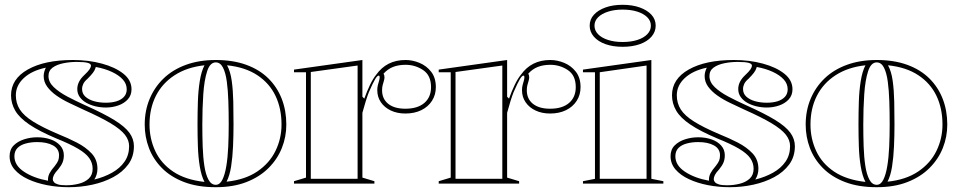

<svg xmlns="http://www.w3.org/2000/svg" viewBox="-20 -765 3987 800"><path d="M267 15Q220 15 176 6.5Q132 -2 96.5 -18.5Q61 -35 40.5 -59Q20 -83 20 -114Q20 -142 37 -159Q54 -176 80.5 -184.5Q107 -193 135 -193Q165 -193 190 -184.5Q215 -176 230.5 -159Q246 -142 246 -118Q246 -102 241 -89Q236 -76 223 -60Q210 -46 205 -36.5Q200 -27 200 -17Q200 -12 205 -6Q210 0 222 3.5Q234 7 255 7Q283 7 308.5 0.5Q334 -6 350 -21Q366 -36 366 -62Q366 -86 352 -106Q338 -126 305 -145.5Q272 -165 215 -188Q144 -218 102.5 -246Q61 -274 43.5 -304Q26 -334 26 -368Q26 -436 96 -475.5Q166 -515 284 -515Q349 -515 404.5 -500Q460 -485 494 -458Q528 -431 528 -393Q528 -368 512.5 -351Q497 -334 472.5 -325.5Q448 -317 421 -317Q399 -317 378 -322Q357 -327 340 -336.5Q323 -346 312.5 -360.5Q302 -375 302 -394Q302 -425 331 -452Q347 -467 353 -476Q359 -485 359 -492Q359 -495 356 -498Q353 -501 346 -503Q339 -505 327.5 -506Q316 -507 299 -507Q271 -507 244 -501.5Q217 -496 199.5 -483.5Q182 -471 182 -448Q182 -423 204 -402Q226 -381 261 -362.5Q296 -344 336 -326Q412 -292 456 -265Q500 -238 519 -212Q538 -186 538 -156Q538 -112 514.5 -80Q491 -48 452 -27Q413 -6 365 4.5Q317 15 267 15ZM180 -12Q180 -14 180 -15Q180 -16 180 -17Q180 -31 187 -44Q194 -57 208 -73Q219 -87 222.5 -96Q226 -105 226 -118Q226 -145 201 -159Q176 -173 135 -173Q109 -173 87 -167Q65 -161 52.5 -148Q40 -135 40 -114Q40 -76 80 -49.5Q120 -23 180 -12ZM373 -17Q414 -27 447 -45.5Q480 -64 499 -91.5Q518 -119 518 -156Q518 -181 500.5 -203.5Q483 -226 441.5 -251Q400 -276 328 -308Q298 -322 268.5 -336Q239 -350 215 -367Q191 -384 176.5 -404Q162 -424 162 -448Q162 -457 164.5 -466Q167 -475 171 -483Q113 -471 79.5 -440Q46 -409 46 -368Q46 -335 62.5 -309Q79 -283 118 -258.5Q157 -234 223 -206Q263 -190 300 -171Q337 -152 361.5 -126Q386 -100 386 -62Q386 -49 382.5 -37.5Q379 -26 373 -17ZM421 -337Q446 -337 465.5 -343Q485 -349 496.5 -361.5Q508 -374 508 -393Q508 -416 491.5 -434Q475 -452 446 -465.5Q417 -479 379 -486Q379 -485 378.5 -484Q378 -483 378 -482Q375 -472 367 -461.5Q359 -451 345 -437Q332 -426 327 -415.5Q322 -405 322 -394Q322 -375 335.5 -362.5Q349 -350 371.5 -343.5Q394 -337 421 -337Z M879 -515Q951 -515 1006 -495Q1061 -475 1098 -438.5Q1135 -402 1154 -353Q1173 -304 1173 -246Q1173 -195 1154.5 -148.5Q1136 -102 1099 -65Q1062 -28 1007 -6.5Q952 15 879 15Q803 15 747 -6.5Q691 -28 654.5 -65Q618 -102 600.5 -148.5Q583 -195 583 -246Q583 -304 603.5 -353Q624 -402 662 -438.5Q700 -475 755 -495Q810 -515 879 -515ZM879 -505Q855 -505 843 -468Q831 -431 827 -372Q823 -313 823 -246Q823 -200 824.5 -155Q826 -110 831.5 -74Q837 -38 848.5 -16.5Q860 5 879 5Q896 5 906.5 -16Q917 -37 923 -73Q929 -109 931 -154Q933 -199 933 -246Q933 -296 931.5 -342.5Q930 -389 925 -425.5Q920 -462 909 -483.5Q898 -505 879 -505ZM603 -246Q603 -187 627 -135.5Q651 -84 701.5 -50Q752 -16 832 -7Q819 -32 812.5 -71Q806 -110 804.5 -155.5Q803 -201 803 -246Q803 -294 804.5 -341Q806 -388 812.5 -428Q819 -468 832 -493Q759 -485 707.5 -451.5Q656 -418 629.5 -365.5Q603 -313 603 -246ZM1153 -246Q1153 -313 1128 -365.5Q1103 -418 1052.5 -451.5Q1002 -485 926 -493Q940 -468 945.5 -428.5Q951 -389 952 -341.5Q953 -294 953 -246Q953 -201 951 -155.5Q949 -110 943 -71.5Q937 -33 924 -8Q1001 -16 1052 -50.5Q1103 -85 1128 -136.5Q1153 -188 1153 -246Z M1205 0V-10L1255 -25V-464H1205V-475L1490 -515V-362L1498 -354Q1509 -385 1521.5 -411Q1534 -437 1547 -453Q1569 -484 1599.5 -499.5Q1630 -515 1670 -515Q1699 -515 1728 -503Q1757 -491 1776.5 -466Q1796 -441 1796 -402Q1796 -370 1780 -345Q1764 -320 1735.5 -306Q1707 -292 1669 -292Q1635 -292 1608.5 -304.5Q1582 -317 1567 -339Q1552 -361 1552 -389Q1552 -401 1554.5 -410.5Q1557 -420 1559.5 -428.5Q1562 -437 1562 -443Q1562 -450 1558 -450Q1552 -450 1543 -435Q1534 -420 1517 -381Q1511 -366 1504 -343.5Q1497 -321 1490 -295V-25L1540 -10V0ZM1470 -492 1275 -465V-20H1470ZM1670 -495Q1640 -495 1617.5 -486Q1595 -477 1578 -458Q1580 -455 1581 -451.5Q1582 -448 1582 -443Q1582 -436 1579.5 -428Q1577 -420 1574.5 -410.5Q1572 -401 1572 -389Q1572 -353 1597.5 -332.5Q1623 -312 1669 -312Q1720 -312 1748 -336Q1776 -360 1776 -402Q1776 -451 1743 -473Q1710 -495 1670 -495Z M1808 0V-10L1858 -25V-464H1808V-475L2093 -515V-362L2101 -354Q2112 -385 2124.5 -411Q2137 -437 2150 -453Q2172 -484 2202.5 -499.5Q2233 -515 2273 -515Q2302 -515 2331 -503Q2360 -491 2379.5 -466Q2399 -441 2399 -402Q2399 -370 2383 -345Q2367 -320 2338.5 -306Q2310 -292 2272 -292Q2238 -292 2211.5 -304.5Q2185 -317 2170 -339Q2155 -361 2155 -389Q2155 -401 2157.5 -410.5Q2160 -420 2162.5 -428.5Q2165 -437 2165 -443Q2165 -450 2161 -450Q2155 -450 2146 -435Q2137 -420 2120 -381Q2114 -366 2107 -343.5Q2100 -321 2093 -295V-25L2143 -10V0ZM2073 -492 1878 -465V-20H2073ZM2273 -495Q2243 -495 2220.5 -486Q2198 -477 2181 -458Q2183 -455 2184 -451.5Q2185 -448 2185 -443Q2185 -436 2182.5 -428Q2180 -420 2177.5 -410.5Q2175 -401 2175 -389Q2175 -353 2200.5 -332.5Q2226 -312 2272 -312Q2323 -312 2351 -336Q2379 -360 2379 -402Q2379 -451 2346 -473Q2313 -495 2273 -495Z M2574.5 -570Q2534 -570 2503 -581Q2472 -592 2454.5 -612.2Q2437 -632.5 2437 -658Q2437 -684.3 2454.5 -703.5Q2471.9 -722.7 2502.8 -733.9Q2533.7 -745 2574 -745Q2614.6 -745 2645.7 -733.9Q2676.8 -722.7 2694.4 -703.5Q2712 -684.3 2712 -658Q2712 -632.5 2694.5 -612.2Q2677 -592 2646 -581Q2614.9 -570 2574.5 -570ZM2409 0V-10L2459 -19.8V-464H2409V-475L2694 -515V-20L2744 -10V0ZM2479 -20H2674V-492L2479 -464ZM2574 -590Q2609.2 -590 2635.6 -598.5Q2662 -607 2677 -622.5Q2692 -638 2692 -658Q2692 -678 2677 -693Q2662 -708 2635.6 -716.5Q2609.2 -725 2574 -725Q2540.3 -725 2513.7 -716.5Q2487 -708 2472 -693Q2457 -678 2457 -658Q2457 -638 2472 -622.5Q2487 -607 2513.7 -598.5Q2540.3 -590 2574 -590Z M3021 15Q2974 15 2930 6.5Q2886 -2 2850.5 -18.5Q2815 -35 2794.5 -59Q2774 -83 2774 -114Q2774 -142 2791 -159Q2808 -176 2834.5 -184.5Q2861 -193 2889 -193Q2919 -193 2944 -184.5Q2969 -176 2984.5 -159Q3000 -142 3000 -118Q3000 -102 2995 -89Q2990 -76 2977 -60Q2964 -46 2959 -36.5Q2954 -27 2954 -17Q2954 -12 2959 -6Q2964 0 2976 3.5Q2988 7 3009 7Q3037 7 3062.5 0.5Q3088 -6 3104 -21Q3120 -36 3120 -62Q3120 -86 3106 -106Q3092 -126 3059 -145.5Q3026 -165 2969 -188Q2898 -218 2856.5 -246Q2815 -274 2797.5 -304Q2780 -334 2780 -368Q2780 -436 2850 -475.5Q2920 -515 3038 -515Q3103 -515 3158.5 -500Q3214 -485 3248 -458Q3282 -431 3282 -393Q3282 -368 3266.5 -351Q3251 -334 3226.5 -325.5Q3202 -317 3175 -317Q3153 -317 3132 -322Q3111 -327 3094 -336.5Q3077 -346 3066.5 -360.5Q3056 -375 3056 -394Q3056 -425 3085 -452Q3101 -467 3107 -476Q3113 -485 3113 -492Q3113 -495 3110 -498Q3107 -501 3100 -503Q3093 -505 3081.5 -506Q3070 -507 3053 -507Q3025 -507 2998 -501.5Q2971 -496 2953.5 -483.5Q2936 -471 2936 -448Q2936 -423 2958 -402Q2980 -381 3015 -362.5Q3050 -344 3090 -326Q3166 -292 3210 -265Q3254 -238 3273 -212Q3292 -186 3292 -156Q3292 -112 3268.5 -80Q3245 -48 3206 -27Q3167 -6 3119 4.5Q3071 15 3021 15ZM2934 -12Q2934 -14 2934 -15Q2934 -16 2934 -17Q2934 -31 2941 -44Q2948 -57 2962 -73Q2973 -87 2976.5 -96Q2980 -105 2980 -118Q2980 -145 2955 -159Q2930 -173 2889 -173Q2863 -173 2841 -167Q2819 -161 2806.5 -148Q2794 -135 2794 -114Q2794 -76 2834 -49.5Q2874 -23 2934 -12ZM3127 -17Q3168 -27 3201 -45.5Q3234 -64 3253 -91.5Q3272 -119 3272 -156Q3272 -181 3254.5 -203.5Q3237 -226 3195.5 -251Q3154 -276 3082 -308Q3052 -322 3022.5 -336Q2993 -350 2969 -367Q2945 -384 2930.5 -404Q2916 -424 2916 -448Q2916 -457 2918.5 -466Q2921 -475 2925 -483Q2867 -471 2833.5 -440Q2800 -409 2800 -368Q2800 -335 2816.5 -309Q2833 -283 2872 -258.5Q2911 -234 2977 -206Q3017 -190 3054 -171Q3091 -152 3115.5 -126Q3140 -100 3140 -62Q3140 -49 3136.5 -37.5Q3133 -26 3127 -17ZM3175 -337Q3200 -337 3219.5 -343Q3239 -349 3250.5 -361.5Q3262 -374 3262 -393Q3262 -416 3245.5 -434Q3229 -452 3200 -465.5Q3171 -479 3133 -486Q3133 -485 3132.5 -484Q3132 -483 3132 -482Q3129 -472 3121 -461.5Q3113 -451 3099 -437Q3086 -426 3081 -415.5Q3076 -405 3076 -394Q3076 -375 3089.5 -362.5Q3103 -350 3125.5 -343.5Q3148 -337 3175 -337Z M3633 -515Q3705 -515 3760 -495Q3815 -475 3852 -438.5Q3889 -402 3908 -353Q3927 -304 3927 -246Q3927 -195 3908.5 -148.5Q3890 -102 3853 -65Q3816 -28 3761 -6.5Q3706 15 3633 15Q3557 15 3501 -6.5Q3445 -28 3408.5 -65Q3372 -102 3354.5 -148.5Q3337 -195 3337 -246Q3337 -304 3357.5 -353Q3378 -402 3416 -438.5Q3454 -475 3509 -495Q3564 -515 3633 -515ZM3633 -505Q3609 -505 3597 -468Q3585 -431 3581 -372Q3577 -313 3577 -246Q3577 -200 3578.5 -155Q3580 -110 3585.5 -74Q3591 -38 3602.5 -16.5Q3614 5 3633 5Q3650 5 3660.5 -16Q3671 -37 3677 -73Q3683 -109 3685 -154Q3687 -199 3687 -246Q3687 -296 3685.5 -342.5Q3684 -389 3679 -425.5Q3674 -462 3663 -483.5Q3652 -505 3633 -505ZM3357 -246Q3357 -187 3381 -135.5Q3405 -84 3455.5 -50Q3506 -16 3586 -7Q3573 -32 3566.5 -71Q3560 -110 3558.5 -155.5Q3557 -201 3557 -246Q3557 -294 3558.5 -341Q3560 -388 3566.5 -428Q3573 -468 3586 -493Q3513 -485 3461.5 -451.5Q3410 -418 3383.5 -365.5Q3357 -313 3357 -246ZM3907 -246Q3907 -313 3882 -365.5Q3857 -418 3806.5 -451.5Q3756 -485 3680 -493Q3694 -468 3699.5 -428.5Q3705 -389 3706 -341.5Q3707 -294 3707 -246Q3707 -201 3705 -155.5Q3703 -110 3697 -71.5Q3691 -33 3678 -8Q3755 -16 3806 -50.5Q3857 -85 3882 -136.5Q3907 -188 3907 -246Z"/></svg>

Font: Kalnia Glaze Thin
Style: Regular
Weight: 100
Version: Version 1.110